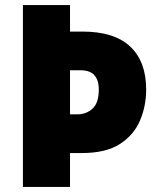

<svg xmlns="http://www.w3.org/2000/svg" viewBox="-20 -800 620 754"><path d="M554 -449Q554 -383 529.5 -326Q505 -269 450 -234Q395 -199 302 -199H255V-66H70V-780H255V-676H304Q429 -676 491.5 -617Q554 -558 554 -449ZM284 -351Q319 -351 343.5 -373.5Q368 -396 368 -448Q368 -524 297 -524H255V-351Z"/></svg>

Font: Noto Sans Malayalam UI SemiCondensed Black
Style: Regular
Weight: 900
Width: 4
Designer: Jelle Bosma - Monotype Design Team
Foundry: Monotype Imaging Inc.
Version: Version 2.104; ttfautohint (v1.8.4.7-5d5b)